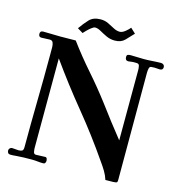

<svg xmlns="http://www.w3.org/2000/svg" viewBox="-127 -1001 1034 1115"><g transform="rotate(15 390.0 -443.5)"><path d="M766 -718Q766 -699 747 -699Q739 -699 731 -700Q723 -701 715 -701Q711 -701 706 -700.5Q701 -700 696 -700Q686 -700 683 -687.5Q680 -675 680 -660.5Q680 -646 680 -640V-17Q680 -10 678.5 -5Q677 0 668 1Q654 3 638 2.5Q622 2 608 3Q600 -23 585.5 -47Q571 -71 555 -93Q463 -227 360.5 -352Q258 -477 164 -609Q164 -474 163.5 -339.5Q163 -205 163 -70Q163 -61 165.5 -47.5Q168 -34 180 -34Q194 -34 208.5 -35Q223 -36 236 -36Q244 -36 246.5 -28.5Q249 -21 249 -16Q249 -9 245.5 -3Q242 3 234 3Q217 3 200 1Q183 -1 166 -1Q143 -1 119 -0.5Q95 0 72 2Q63 3 54.5 3.5Q46 4 38 4Q18 4 18 -17Q18 -25 24 -30.5Q30 -36 37 -36Q47 -36 56 -34.5Q65 -33 75 -33Q90 -33 97.5 -37.5Q105 -42 105 -60Q105 -198 107.5 -336Q110 -474 110 -612Q110 -625 110 -637Q110 -649 110 -662Q110 -675 105.5 -688Q101 -701 85 -701Q73 -701 60.5 -700Q48 -699 35 -699Q18 -699 18 -718Q18 -736 36 -736Q62 -736 88 -735Q114 -734 139 -734Q162 -734 185.5 -734.5Q209 -735 232 -735Q291 -655 356.5 -580.5Q422 -506 482 -427Q517 -380 553 -333Q589 -286 626 -240Q626 -346 626.5 -452Q627 -558 627 -664Q627 -673 624.5 -686.5Q622 -700 609 -700H582Q576 -700 570 -698.5Q564 -697 558 -697Q539 -697 539 -718Q539 -730 546 -732.5Q553 -735 563 -735Q583 -735 602.5 -734Q622 -733 641 -733Q667 -733 693.5 -735Q720 -737 746 -737Q754 -737 760 -731.5Q766 -726 766 -718ZM554 -862Q531 -837 509.5 -815Q488 -793 450 -793Q423 -793 399.5 -804Q376 -815 357 -826Q338 -837 322 -837Q314 -837 301 -827Q288 -817 276.5 -805.5Q265 -794 259 -787L226 -807Q249 -840 273 -865.5Q297 -891 341 -891Q366 -891 387 -881Q408 -871 427 -860.5Q446 -850 465 -850Q480 -850 498 -864.5Q516 -879 524 -890Z"/></g></svg>

Font: Kaisei HarunoUmi
Style: Bold
Weight: 700
Designer: Font-Kai, 金井和夫
Foundry: KAZUO KANAI
Version: Version 5.003